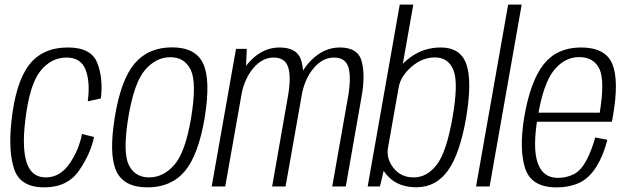

<svg xmlns="http://www.w3.org/2000/svg" viewBox="-20 -805 2710 829"><path d="M171 4Q271 4 321 -68.2Q371 -140.5 386 -213.5L334 -226.5Q320.5 -156.5 279.8 -97.8Q239 -39 177.5 -39Q117 -39 95.8 -101.2Q74.5 -163.5 89 -284.5Q107 -438 153.5 -497.2Q200 -556.5 267.5 -556.5Q329 -556.5 349.5 -504.2Q370 -452 359 -367.5L415.5 -380Q426 -467.5 399.8 -533.8Q373.5 -600 273.5 -600Q163 -600 105.2 -524.2Q47.5 -448.5 29.5 -282.5Q15 -150.5 41.8 -73.2Q68.5 4 171 4Z M617 4Q719.5 4 778.2 -66.2Q837 -136.5 864 -298Q890 -459 857.5 -529.8Q825 -600.5 722.5 -600.5Q620 -600.5 560.8 -530.2Q501.5 -460 475.5 -298Q449.5 -137.5 482 -66.8Q514.5 4 617 4ZM624 -39Q562.5 -39 536 -93Q509.5 -147 534 -298Q559 -448.5 606.5 -503.2Q654 -558 715.5 -558Q777 -558 803.5 -503.5Q830 -449 805.5 -298Q780.5 -147.5 732.8 -93.2Q685 -39 624 -39Z M894 0H952.5L1041.5 -503L1045.5 -594H999ZM1155 0H1213L1282 -389.5Q1297.5 -478.5 1282 -539.2Q1266.5 -600 1187 -600Q1117.5 -600 1062.8 -544.2Q1008 -488.5 994.5 -412.5L1021 -390.5Q1034 -463 1073 -509.8Q1112 -556.5 1161.5 -556.5Q1212 -556.5 1224.8 -512.8Q1237.5 -469 1223 -388ZM1414.5 0H1473L1541.5 -389.5Q1557.5 -478.5 1542 -539.2Q1526.5 -600 1447.5 -600Q1378 -600 1323 -544Q1268 -488 1255 -412.5L1282 -390.5Q1294.5 -463 1333.5 -509.8Q1372.5 -556.5 1422 -556.5Q1472.5 -556.5 1484.8 -512.8Q1497 -469 1483 -388Z M1567.5 0H1620.5L1640.5 -83.5L1764.5 -785H1706ZM1778 3.5Q1862.5 3.5 1914.2 -68.8Q1966 -141 1993 -299Q2019 -456.5 1993.5 -528.2Q1968 -600 1883 -600Q1808.5 -600 1750 -556.2Q1691.5 -512.5 1683.5 -465.5L1701.5 -428Q1709.5 -475.5 1756.2 -516.2Q1803 -557 1857.5 -557Q1915.5 -557 1937.8 -502.5Q1960 -448 1934 -298.5Q1908 -148.5 1865.8 -93.8Q1823.5 -39 1766 -39Q1711 -39 1678.8 -80Q1646.5 -121 1655.5 -169L1623.5 -130.5Q1615 -83.5 1659 -40Q1703 3.5 1778 3.5Z M2035.5 0H2094L2232.5 -785H2174Z M2382 4 2389 -37Q2323.5 -37 2301.5 -102Q2279 -166 2301.5 -299Q2326 -446 2372.5 -502.5Q2418.5 -558.5 2481 -558.5Q2545.5 -558.5 2570 -503.5Q2591 -450.5 2569.5 -318.5H2297L2290 -279.5H2621.5Q2624.5 -290 2626 -300.5Q2653.5 -456.5 2624 -528.5Q2594.5 -600 2488.5 -600Q2385.5 -600 2327.5 -527.5Q2270 -455 2243.5 -299Q2220.5 -158 2248 -76.5Q2275.5 4 2382 4ZM2389 -37 2382 4Q2440 4 2483 -16.5Q2525 -37 2555.5 -86Q2585.5 -134.5 2602.5 -201.5L2550 -211.5Q2535.5 -158.5 2513 -114.5Q2490 -70.5 2459 -53.5Q2426.5 -37 2389 -37Z"/></svg>

Font: Anybody SemiCondensed Light
Style: Italic
Weight: 300
Width: 4
Italic angle: -10°
Version: Version 1.113;gftools[0.9.25]